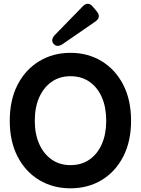

<svg xmlns="http://www.w3.org/2000/svg" viewBox="-20 -1006 766 1043"><path d="M363 17Q268 17 193 -28Q118 -73 75.5 -155.5Q33 -238 33 -350Q33 -463 75.5 -545.5Q118 -628 193 -673.5Q268 -719 363 -719Q458 -719 532.5 -673.5Q607 -628 649.5 -545.5Q692 -463 692 -350Q692 -238 649.5 -155.5Q607 -73 532.5 -28Q458 17 363 17ZM363 -109Q423 -109 466.5 -139.5Q510 -170 533.5 -224Q557 -278 557 -350Q557 -423 533.5 -477Q510 -531 466.5 -561.5Q423 -592 363 -592Q304 -592 260.5 -561.5Q217 -531 193 -477Q169 -423 169 -350Q169 -278 193 -224Q217 -170 260.5 -139.5Q304 -109 363 -109ZM321 -767Q290 -746 271 -768Q253 -789 279 -817L429 -971Q458 -1001 485 -969L505 -945Q532 -913 498 -889Z"/></svg>

Font: Zen Maru Gothic Black
Style: Regular
Weight: 900
Designer: Yoshimichi Ohira
Foundry: Positype
Version: Version 1.001